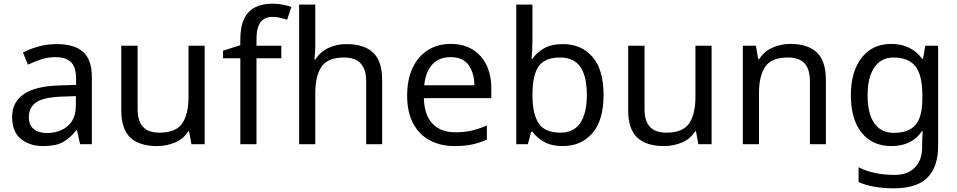

<svg xmlns="http://www.w3.org/2000/svg" viewBox="-20 -785 5211 1045"><path d="M288 -545Q386 -545 433 -502Q480 -459 480 -365V0H416L399 -76H395Q360 -32 321.5 -11Q283 10 215 10Q142 10 94 -28.5Q46 -67 46 -149Q46 -229 109 -272.5Q172 -316 303 -320L394 -323V-355Q394 -422 365 -448Q336 -474 283 -474Q241 -474 203 -461.5Q165 -449 132 -433L105 -499Q140 -518 188 -531.5Q236 -545 288 -545ZM314 -259Q214 -255 175.5 -227Q137 -199 137 -148Q137 -103 164.5 -82Q192 -61 235 -61Q303 -61 348 -98.5Q393 -136 393 -214V-262Z M1094 -536V0H1022L1009 -71H1005Q979 -29 933 -9.5Q887 10 835 10Q738 10 689 -36.5Q640 -83 640 -185V-536H729V-191Q729 -127 758 -95Q787 -63 848 -63Q937 -63 971.5 -113Q1006 -163 1006 -257V-536Z M1511 -468H1376V0H1288V-468H1194V-509L1288 -539V-570Q1288 -639 1308.5 -682Q1329 -725 1368 -745Q1407 -765 1462 -765Q1494 -765 1520.5 -759.5Q1547 -754 1566 -747L1543 -678Q1527 -683 1506 -688Q1485 -693 1463 -693Q1419 -693 1397.5 -663.5Q1376 -634 1376 -571V-536H1511Z M1696 -537Q1696 -518 1694.5 -498Q1693 -478 1691 -462H1697Q1723 -503 1767.5 -524Q1812 -545 1864 -545Q1962 -545 2011 -498.5Q2060 -452 2060 -349V0H1973V-343Q1973 -472 1853 -472Q1763 -472 1729.5 -421.5Q1696 -371 1696 -277V0H1608V-760H1696Z M2433 -546Q2502 -546 2551.5 -516Q2601 -486 2627.5 -431.5Q2654 -377 2654 -304V-251H2287Q2289 -160 2333.5 -112.5Q2378 -65 2458 -65Q2509 -65 2548.5 -74.5Q2588 -84 2630 -102V-25Q2589 -7 2549 1.5Q2509 10 2454 10Q2378 10 2319.5 -21Q2261 -52 2228.5 -113.5Q2196 -175 2196 -264Q2196 -352 2225.5 -415Q2255 -478 2308.5 -512Q2362 -546 2433 -546ZM2432 -474Q2369 -474 2332.5 -433.5Q2296 -393 2289 -321H2562Q2561 -389 2530 -431.5Q2499 -474 2432 -474Z M2878 -575Q2878 -541 2876.5 -511.5Q2875 -482 2873 -465H2878Q2901 -499 2941 -522Q2981 -545 3044 -545Q3144 -545 3204.5 -475.5Q3265 -406 3265 -268Q3265 -130 3204 -60Q3143 10 3044 10Q2981 10 2941 -13Q2901 -36 2878 -68H2871L2853 0H2790V-760H2878ZM3029 -472Q2944 -472 2911 -423Q2878 -374 2878 -271V-267Q2878 -168 2910.5 -115.5Q2943 -63 3031 -63Q3103 -63 3138.5 -116Q3174 -169 3174 -269Q3174 -370 3138.5 -421Q3103 -472 3029 -472Z M3853 -536V0H3781L3768 -71H3764Q3738 -29 3692 -9.5Q3646 10 3594 10Q3497 10 3448 -36.5Q3399 -83 3399 -185V-536H3488V-191Q3488 -127 3517 -95Q3546 -63 3607 -63Q3696 -63 3730.5 -113Q3765 -163 3765 -257V-536Z M4281 -546Q4377 -546 4426 -499.5Q4475 -453 4475 -349V0H4388V-343Q4388 -408 4359 -440Q4330 -472 4268 -472Q4179 -472 4145 -422Q4111 -372 4111 -278V0H4023V-536H4094L4107 -463H4112Q4138 -505 4184 -525.5Q4230 -546 4281 -546Z M4831 -546Q4884 -546 4926.5 -526Q4969 -506 4999 -465H5004L5016 -536H5086V9Q5086 124 5027.5 182Q4969 240 4846 240Q4788 240 4739.5 231.5Q4691 223 4653 206V125Q4732 167 4851 167Q4920 167 4959.5 126.5Q4999 86 4999 16V-5Q4999 -17 5000 -39.5Q5001 -62 5002 -71H4998Q4970 -30 4928.5 -10Q4887 10 4832 10Q4728 10 4669.5 -63Q4611 -136 4611 -267Q4611 -395 4669.5 -470.5Q4728 -546 4831 -546ZM4843 -472Q4776 -472 4739 -418.5Q4702 -365 4702 -266Q4702 -167 4738.5 -114.5Q4775 -62 4845 -62Q4926 -62 4963 -105.5Q5000 -149 5000 -246V-267Q5000 -377 4962 -424.5Q4924 -472 4843 -472Z"/></svg>

Font: Noto Sans Bassa Vah
Style: Regular
Weight: 400
Designer: Monotype Design Team
Foundry: Monotype Imaging Inc.
Version: Version 2.002